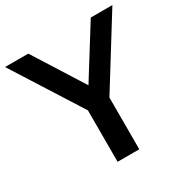

<svg xmlns="http://www.w3.org/2000/svg" viewBox="-190 -883 999 1027"><g transform="rotate(-30 309.5 -370.0)"><path d="M245.5 0V-373L273 -274.5L-22.5 -740H121L335 -401H295.5L507 -740H640.5L351.5 -274.5L379.5 -371.5V0Z"/></g></svg>

Font: Encode Sans SC SemiBold
Style: Regular
Weight: 600
Version: Version 3.002